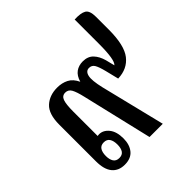

<svg xmlns="http://www.w3.org/2000/svg" viewBox="-176 -757 892 892"><g transform="rotate(-45 269.5 -311.0)"><path d="M139 10Q99 10 77 -16.5Q55 -43 55 -96V-337Q55 -407 87 -436.5Q119 -466 170 -466Q201 -466 225.5 -453.5Q250 -441 265 -409Q274 -440 293.5 -454Q313 -468 340 -468Q373 -468 392 -448Q411 -428 420 -395L431 -351Q451 -367 451 -472V-632Q492 -634 511 -623Q530 -612 530 -571V-487Q530 -384 496 -340.5Q462 -297 400 -295L384 -360Q375 -396 366 -411Q357 -426 339 -426Q318 -426 312 -401Q306 -376 320 -317L398 0H311L229 -347Q220 -386 210 -404.5Q200 -423 180 -423Q159 -423 151.5 -402.5Q144 -382 144 -334V-174Q149 -175 154 -175Q181 -175 201 -150.5Q221 -126 221 -81Q221 -40 200.5 -15Q180 10 139 10ZM143 -30Q163 -30 172 -43.5Q181 -57 181 -81Q181 -105 172 -119Q163 -133 143 -133Q123 -133 114 -119Q105 -105 105 -81Q105 -58 114 -44Q123 -30 143 -30Z"/></g></svg>

Font: Noto Serif Thai ExtraCondensed Medium
Style: Regular
Weight: 500
Width: 2
Designer: Monotype Design Team
Foundry: Monotype Imaging Inc.
Version: Version 2.002; ttfautohint (v1.8.4.7-5d5b)